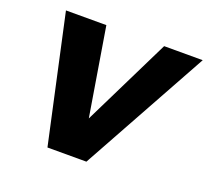

<svg xmlns="http://www.w3.org/2000/svg" viewBox="-120 -849 1078 996"><g transform="rotate(20 418.5 -350.5)"><path d="M624 -701H837L450 0H235L82 -701H305L385 -215Z"/></g></svg>

Font: Gontserrat ExtraBold
Style: Italic
Weight: 800
Italic angle: -11.3°
Designer: Julieta Ulanovsky
Foundry: Julieta Ulanovsky
Version: Version 6.001